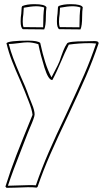

<svg xmlns="http://www.w3.org/2000/svg" viewBox="-20 -894 493 921"><path d="M79 -792Q79 -811 82 -829Q84 -851 84 -859L87 -865Q109 -874 145 -874Q196 -874 203 -859Q200 -840 200 -815Q200 -770 192 -753L93 -754H90Q79 -760 79 -792ZM253 -792Q253 -811 256 -829Q258 -851 258 -859L261 -865Q283 -874 319 -874Q370 -874 377 -859Q374 -840 374 -815Q374 -770 366 -753L267 -754H264Q253 -760 253 -792ZM192 -858Q175 -864 154 -864Q131 -864 94 -857Q94 -848 92 -826Q89 -808 89 -790Q89 -773 93 -764L187 -763Q187 -827 192 -858ZM366 -858Q350 -864 328 -864Q305 -864 268 -857Q268 -848 266 -826Q263 -808 263 -790Q263 -773 267 -764L361 -763Q361 -827 366 -858ZM155 6Q143 4 114 4Q95 4 57 6L11 7L6 1Q30 -76 58.5 -149.5Q87 -223 136 -343Q134 -367 117.5 -408Q101 -449 99 -455Q85 -487 79 -503Q54 -559 37.5 -601.5Q21 -644 11 -687Q23 -699 114 -699Q162 -699 173 -688Q184 -637 196.5 -597Q209 -557 227 -523Q252 -570 256 -579Q266 -598 274 -625Q275 -629 283.5 -650.5Q292 -672 302 -686Q309 -696 390 -696L432 -697Q441 -697 446 -695.5Q451 -694 453 -689V-686Q426 -606 392.5 -528.5Q359 -451 305 -336Q255 -231 221 -153.5Q187 -76 160 3ZM408 -687Q361 -687 310 -680Q298 -656 290 -638Q282 -620 277 -608Q249 -542 231 -510Q212 -510 193.5 -569Q175 -628 164 -682Q136 -691 112 -691Q97 -691 69 -687Q39 -683 22 -683Q31 -648 43.5 -615Q56 -582 77 -533Q103 -477 118 -433Q121 -424 133.5 -394Q146 -364 146 -345Q146 -332 123 -280L112 -253L86 -186Q40 -70 18 -3Q99 -6 120 -6Q144 -6 152 -5Q179 -84 213.5 -163.5Q248 -243 297 -345Q355 -470 385 -539Q415 -608 441 -685Q423 -687 408 -687Z"/></svg>

Font: Londrina Outline
Style: Regular
Weight: 400
Designer: Marcelo Magalhaes
Foundry: Marcelo Magalhães
Version: Version 1.002